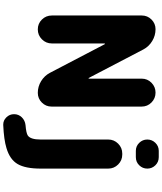

<svg xmlns="http://www.w3.org/2000/svg" viewBox="70 -880 980 1161"><g transform="rotate(90 560.5 -300.0)"><path d="M74.2 -123V-667Q74.2 -701.2 98.6 -725.6Q123 -750 157.2 -750Q195.3 -750 228.5 -730Q261.7 -710 279.3 -676.8L452.1 -345.7Q453.1 -344.7 454.6 -345.2Q456.1 -345.7 456.1 -346.7V-666Q456.1 -701.2 481 -725.6Q505.9 -750 540.5 -750Q575.2 -750 600.1 -725.6Q625 -701.2 625 -666V-121.1Q625 -86.9 600.6 -62.5Q576.2 -38.1 542 -38.1Q503.9 -38.1 471.2 -58.1Q438.5 -78.1 420.9 -111.3L248 -442.4Q247.1 -444.3 245.1 -443.8Q243.2 -443.4 243.2 -441.4V-123Q243.2 -87.9 218.3 -63Q193.4 -38.1 158.2 -38.1Q123 -38.1 98.6 -63Q74.2 -87.9 74.2 -123ZM737.3 170.9Q735.4 170.9 733.4 170.9Q709 170.9 690.4 152.3Q670.9 132.8 670.9 105.5Q670.9 78.1 689.9 58.6Q709 39.1 737.3 36.1Q785.2 32.2 799.8 22.5Q824.2 5.9 824.2 -54.7V-463.9Q824.2 -499 849.1 -523.9Q874 -548.8 909.2 -548.8H915Q950.2 -548.8 975.1 -523.9Q1000 -499 1000 -463.9V-54.7Q1000 36.1 972.7 83.5Q945.3 130.9 876 151.4Q825.2 167 737.3 170.9ZM892.6 -630.9Q864.3 -630.9 844.2 -651.4Q824.2 -671.9 824.2 -700.2Q824.2 -728.5 844.2 -749Q864.3 -769.5 892.6 -769.5H930.7Q960 -769.5 980 -749Q1000 -728.5 1000 -700.2Q1000 -671.9 980 -651.4Q960 -630.9 930.7 -630.9Z"/></g></svg>

Font: Gen Jyuu GothicX Heavy
Style: Bold
Weight: 900
Designer: [Source Han Sans]
Ryoko NISHIZUKA  (kana & ideographs); Paul D. Hunt (Latin, Greek & Cyrillic); Wenlong ZHANG  (bopomofo
Version: Version 1.002.20150607